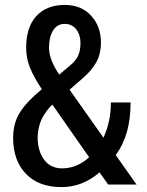

<svg xmlns="http://www.w3.org/2000/svg" viewBox="-20 -741 589 771"><path d="M32.7 -187Q32.7 -247.6 61 -291.3Q89.4 -335 147.9 -382.8Q115.2 -432.1 100.1 -470Q85 -507.8 85 -549.3Q85 -631.8 126 -676.5Q167 -721.2 240.2 -721.2Q306.2 -721.2 345.7 -678.2Q385.3 -635.3 385.3 -570.8Q385.3 -522.9 365.2 -488.5Q345.2 -454.1 306.6 -421.9L259.3 -380.9L395.5 -188Q409.7 -219.2 417.5 -254.2Q425.3 -289.1 425.3 -329.6H504.4Q504.4 -264.6 490 -212.6Q475.6 -160.6 444.8 -118.2L528.3 0H414.1L379.9 -48.8Q344.7 -19 307.1 -4.4Q269.5 10.3 226.1 10.3Q135.3 10.3 84 -43.2Q32.7 -96.7 32.7 -187ZM229.5 -64.9Q258.8 -64.9 285.9 -75.9Q313 -86.9 337.9 -109.4L190.4 -320.8L180.7 -312Q150.4 -276.4 140.9 -246.6Q131.3 -216.8 131.3 -189.5Q131.3 -134.8 157 -99.9Q182.6 -64.9 229.5 -64.9ZM176.8 -550.3Q176.8 -525.4 186.8 -499.3Q196.8 -473.1 217.8 -441.4L263.7 -480Q287.1 -500 295.2 -520.8Q303.2 -541.5 303.2 -568.4Q303.2 -600.6 286.4 -622.8Q269.5 -645 240.2 -645Q209 -645 192.9 -618.2Q176.8 -591.3 176.8 -550.3Z"/></svg>

Font: Franco
Style: Regular
Weight: 400
Designer: Google
Version: Version 1.200311; 2013